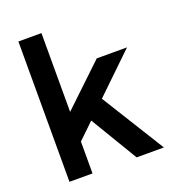

<svg xmlns="http://www.w3.org/2000/svg" viewBox="-128 -800 816 900"><g transform="rotate(-20 279.5 -350.0)"><path d="M180 -700V-307L383 -500H534L341 -314L536 0H400L259 -235L180 -159V0H65V-700Z"/></g></svg>

Font: MedMera Sans Semibold
Style: Regular
Weight: 600
Designer: Kasper Nordkvist
Foundry: UNCUT.wtf
Version: Version 1.300